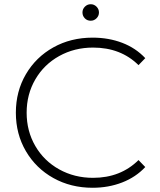

<svg xmlns="http://www.w3.org/2000/svg" viewBox="-20 -883 756 908"><path d="M418 5Q315 5 232.5 -41Q150 -87 102.5 -168Q55 -249 55 -350Q55 -451 102.5 -532Q150 -613 232.5 -659Q315 -705 418 -705Q494 -705 558 -680.5Q622 -656 667 -608L635 -575Q551 -658 420 -658Q332 -658 260 -618Q188 -578 147 -507.5Q106 -437 106 -350Q106 -263 147 -192.5Q188 -122 260 -82Q332 -42 420 -42Q550 -42 635 -126L667 -93Q622 -45 557.5 -20Q493 5 418 5ZM409 -785Q392 -785 381 -796.5Q370 -808 370 -824Q370 -840 381.5 -851.5Q393 -863 409 -863Q425 -863 436.5 -851.5Q448 -840 448 -824Q448 -808 436.5 -796.5Q425 -785 409 -785Z"/></svg>

Font: Hilab Light
Style: Regular
Weight: 300
Designer: Cristianderson Lima
Foundry: Cristianderson
Version: Version 1.0